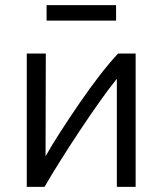

<svg xmlns="http://www.w3.org/2000/svg" viewBox="-20 -726 632 746"><path d="M84 0V-518H158Q158 -415 157.5 -314.5Q157 -214 157 -119Q182 -163 216.5 -216.5Q251 -270 289.5 -326Q328 -382 366.5 -432Q405 -482 439 -518H507V0H434V-420Q404 -383 366.5 -330Q329 -277 289.5 -217.5Q250 -158 214.5 -101.5Q179 -45 153 0ZM161 -646V-706H431V-646Z"/></svg>

Font: Ubuntu Sans
Style: Regular
Weight: 400
Designer: Dalton Maag Ltd
Foundry: Dalton Maag Ltd
Version: Version 1.006; ttfautohint (v1.8.4.7-5d5b)